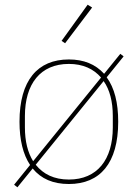

<svg xmlns="http://www.w3.org/2000/svg" viewBox="-20 -771 588 817"><path d="M40 15 108 -69C78 -114 63 -176 63 -253C63 -429 140 -518 273 -518C336 -518 386 -498 423 -457L492 -542L506 -531L434 -442C467 -397 483 -334 483 -253C483 -77 406 12 273 12C206 12 155 -10 119 -54L54 26ZM273 -7C394 -7 460 -92 460 -229V-277C460 -339 447 -389 421 -426L132 -70C164 -30 210 -7 273 -7ZM86 -229C86 -170 98 -122 121 -85L410 -441C378 -478 333 -499 273 -499C152 -499 86 -414 86 -277ZM257 -587 242 -597 353 -751 372 -739Z"/></svg>

Font: Plexus Sans Thin
Style: Regular
Weight: 250
Version: Version 2.001;PS 002.001;hotconv 1.0.70;makeotf.lib2.5.58329